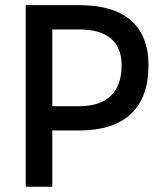

<svg xmlns="http://www.w3.org/2000/svg" viewBox="-20 -713 626 733"><path d="M168 -214.8V-307.6H282.2Q362.3 -307.6 403.3 -347.4Q444.3 -387.2 444.3 -463.9Q444.3 -531.2 403.3 -565.9Q362.3 -600.6 282.2 -600.6H169.9V-693.4H282.2Q412.6 -693.4 479.7 -635.3Q546.9 -577.1 546.9 -463.9Q546.9 -341.3 479.7 -278.1Q412.6 -214.8 282.2 -214.8ZM78.1 0V-693.4H179.7V0Z"/></svg>

Font: Cascadia Code
Style: Regular
Weight: 400
Monospace: yes
Designer: Aaron Bell
Foundry: Saja Typeworks
Version: Version 2106.017